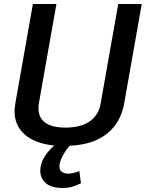

<svg xmlns="http://www.w3.org/2000/svg" viewBox="-20 -720 731 963"><path d="M691 -700 603 -202Q586 -105 516.5 -49.5Q447 6 329 11Q307 37 292.5 65.5Q278 94 278 115Q278 133 290.5 142Q303 151 323 151Q346 151 378 138L386 199Q341 223 299 223Q236 223 209 198Q182 173 182 137Q182 72 252 10Q156 0 104.5 -45Q53 -90 53 -162Q53 -174 57 -202L145 -700H263L175 -202Q173 -193 173 -176Q173 -129 207.5 -104.5Q242 -80 309 -80Q384 -80 429.5 -111Q475 -142 485 -202L573 -700Z"/></svg>

Font: KoHo SemiBold
Style: Italic
Weight: 600
Italic angle: -10°
Version: Version 1.000; ttfautohint (v1.6)